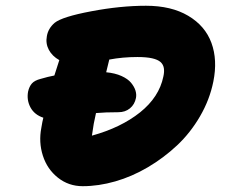

<svg xmlns="http://www.w3.org/2000/svg" viewBox="-20 -746 787 664"><path d="M266.1 -102.1Q217.3 -102.1 180.2 -131.6Q143.1 -161.1 128.2 -207.8Q113.3 -254.4 123 -304.2Q126.5 -326.2 129.9 -338.9Q99.1 -349.1 85.4 -374.5Q71.8 -399.9 77.1 -429.2Q81.1 -446.8 90.3 -457.3Q99.6 -467.8 120.1 -473.1Q147 -481 168 -484.9Q168.9 -488.3 185.1 -538.1Q160.6 -551.8 148.9 -573.7Q137.2 -595.7 142.1 -621.1Q146.5 -647.5 168.9 -667Q194.8 -688 295.7 -707Q396.5 -726.1 484.9 -726.1Q572.3 -726.1 630.9 -691.4Q689.5 -656.7 711.2 -597.7Q732.9 -538.6 717.8 -463.9Q705.1 -400.9 671.6 -343.5Q638.2 -286.1 592 -242.9Q545.9 -199.7 491.2 -167.5Q436.5 -135.3 378.7 -118.7Q320.8 -102.1 266.1 -102.1ZM304.2 -317.9Q299.8 -292 297.9 -276.9Q398.4 -304.7 464.4 -357.4Q530.3 -410.2 544.9 -481Q548.8 -498 546.6 -510.7Q544.4 -523.4 534.9 -531.7Q525.4 -540 505.9 -544.4Q486.3 -548.8 455.1 -548.8Q404.3 -548.8 357.9 -540Q356 -530.8 347.2 -496.1Q377.9 -493.2 400.1 -483.2Q422.4 -473.1 433.3 -459.7Q444.3 -446.3 448.5 -432.9Q452.6 -419.4 450.2 -407.2Q445.8 -384.8 429.4 -371.3Q413.1 -357.9 389.2 -357.9Q344.7 -357.9 312 -355Q306.2 -329.6 304.2 -317.9Z"/></svg>

Font: Shantell Sans Irregular Bouncy
Style: Italic
Weight: 800
Italic angle: -11.31°
Designer: Stephen Nixon, Anya Danilova, Shantell Martin
Foundry: Arrow Type
Version: Version 1.006;[9816181b4]